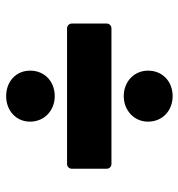

<svg xmlns="http://www.w3.org/2000/svg" viewBox="2 -646 595 640"><g transform="rotate(-90 300.0 -325.5)"><path d="M300 -441C348 -441 385 -474 385 -523C385 -571 348 -603 300 -603C253 -603 215 -571 215 -523C215 -475 253 -441 300 -441ZM526 -252C535 -252 542 -259 542 -268V-384C542 -393 535 -400 526 -400H74C65 -400 58 -393 58 -384V-268C58 -259 65 -252 74 -252ZM300 -48C348 -48 385 -81 385 -130C385 -177 348 -211 300 -211C253 -211 215 -177 215 -130C215 -81 253 -48 300 -48Z"/></g></svg>

Font: LINE Seed Sans TH ExtraBold
Style: Regular
Weight: 800
Designer: Dalton Maag Ltd | Thai characters by Cadson Demak Co.,Ltd.
Foundry: Dalton Maag Ltd
Version: Version 1.003